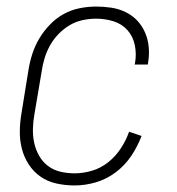

<svg xmlns="http://www.w3.org/2000/svg" viewBox="-20 -558 540 586"><path d="M208 8Q179 8 152 2Q125 -4 103.5 -19Q82 -34 67.5 -56.5Q53 -79 46.5 -105Q40 -131 40.5 -159Q41 -187 46 -215L67 -345Q71 -370 79 -394.5Q87 -419 100.5 -441.5Q114 -464 133 -483.5Q152 -503 175 -515.5Q198 -528 223.5 -533Q249 -538 273 -538Q297 -538 320 -534.5Q343 -531 363.5 -521Q384 -511 399 -495Q414 -479 423 -458Q432 -437 434 -413.5Q436 -390 432 -367Q432 -365 431.5 -363.5Q431 -362 431 -361H391Q391 -362 391.5 -363Q392 -364 392 -365Q397 -393 391.5 -420Q386 -447 369 -466Q352 -485 326.5 -493Q301 -501 273 -501Q253 -501 232 -496.5Q211 -492 192.5 -481Q174 -470 158.5 -454Q143 -438 132.5 -419Q122 -400 116 -380Q110 -360 107 -339L85 -209Q81 -187 80.5 -164.5Q80 -142 84.5 -121.5Q89 -101 99.5 -82.5Q110 -64 126.5 -51.5Q143 -39 164 -34Q185 -29 208 -29Q234 -29 261 -37Q288 -45 310.5 -63Q333 -81 349 -105.5Q365 -130 374 -156L412 -143Q400 -111 380.5 -82Q361 -53 333 -32Q305 -11 272.5 -1.5Q240 8 208 8Z"/></svg>

Font: Iosevka Slab Extralight
Style: Italic
Weight: 200
Italic angle: -9°
Monospace: yes
Designer: Belleve Invis
Foundry: Belleve Invis
Version: Version 11.1.1; ttfautohint (v1.8.3)